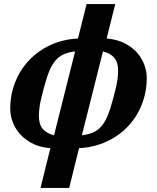

<svg xmlns="http://www.w3.org/2000/svg" viewBox="-20 -718 767 938"><path d="M226 6Q170 1 132.5 -20Q95 -41 72.5 -69Q50 -97 40 -128Q30 -159 30 -185Q30 -255 54 -316Q78 -377 122 -423.5Q166 -470 226.5 -498Q287 -526 361 -530L403 -698H543L501 -530Q556 -525 594 -504Q632 -483 654.5 -455Q677 -427 687 -396Q697 -365 697 -339Q697 -269 673 -208Q649 -147 605 -100.5Q561 -54 500 -26Q439 2 366 6L318 200H178ZM347 -467Q315 -463 292 -453Q269 -443 252 -423.5Q235 -404 222 -373.5Q209 -343 197 -298Q188 -265 182.5 -242.5Q177 -220 174.5 -204Q172 -188 171 -176Q170 -164 170 -151Q170 -110 189 -88Q208 -66 244 -57ZM380 -57Q412 -61 435 -71Q458 -81 475 -100.5Q492 -120 505 -150.5Q518 -181 530 -226Q539 -259 544.5 -281.5Q550 -304 552.5 -320Q555 -336 556 -348Q557 -360 557 -373Q557 -414 538 -436Q519 -458 483 -467Z"/></svg>

Font: IBM Plex Serif
Style: Bold Italic
Weight: 700
Italic angle: -14°
Designer: Mike Abbink, Paul van der Laan, Pieter van Rosmalen
Foundry: Bold Monday
Version: Version 3.001